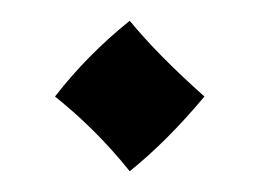

<svg xmlns="http://www.w3.org/2000/svg" viewBox="-20 -150 250 185"><path d="M33 -57Q64 -97 105 -130Q132 -97 177 -57Q141 -14 105 15Q73 -25 33 -57Z"/></svg>

Font: Mirza
Style: Regular
Weight: 400
Designer: Arabic design by Kourosh Beigpour, Latin design by Eduardo Tunni, engineering by Lasse Fister
Version: Version 1.000